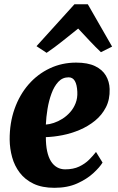

<svg xmlns="http://www.w3.org/2000/svg" viewBox="-20 -863 549 894"><path d="M457.5 -106Q444.5 -84.5 414.8 -57Q385 -29.5 339.8 -9Q294.5 11.5 233.5 11.5Q176 11.5 136.2 -7.5Q96.5 -26.5 72 -58.8Q47.5 -91 36.5 -131Q25.5 -171 25 -212.5Q24.5 -290.5 47.8 -356Q71 -421.5 113 -469.8Q155 -518 211.8 -544.8Q268.5 -571.5 334.5 -571.5Q388.5 -571.5 422.5 -555.2Q456.5 -539 473 -511Q489.5 -483 490.5 -448.5Q492 -400 473.2 -363.5Q454.5 -327 422.5 -301Q390.5 -275 351 -258.2Q311.5 -241.5 270.5 -233.5Q229.5 -225.5 193.5 -224.5Q193.5 -187 199.5 -159Q205.5 -131 217.2 -112.2Q229 -93.5 245.8 -84Q262.5 -74.5 283.5 -74.5Q321.5 -74.5 348.8 -87.5Q376 -100.5 395 -119.5Q414 -138.5 427 -155.5ZM299.5 -503Q271 -503 251.5 -482Q232 -461 219.8 -427.5Q207.5 -394 201.2 -355.8Q195 -317.5 193.5 -283Q210.5 -284 230.8 -290.8Q251 -297.5 270.8 -310Q290.5 -322.5 306.8 -340.8Q323 -359 332.2 -382.8Q341.5 -406.5 340 -435.5Q338.5 -469 328.5 -486Q318.5 -503 299.5 -503ZM197 -617 150 -648 326.5 -843H389L502 -646L450 -620Q424 -644.5 397.2 -673.2Q370.5 -702 344 -730Q307.5 -701 270.8 -671.5Q234 -642 197 -617Z"/></svg>

Font: Merriweather Light 18pt Black
Style: Italic
Weight: 900
Italic angle: -7.8°
Version: Version 2.101